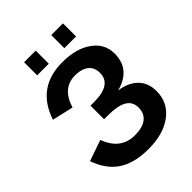

<svg xmlns="http://www.w3.org/2000/svg" viewBox="-242 -977 1110 1110"><g transform="rotate(-45 313.0 -422.0)"><path d="M312 10Q196 10 126 -36.5Q56 -83 22 -180L151 -225Q196 -102 312 -102Q375 -102 407.5 -127.5Q440 -153 440 -201Q440 -249 401 -271.5Q362 -294 280 -294H251V-405H280Q424 -405 424 -500Q424 -545 394.5 -568.5Q365 -592 311 -592Q207 -592 170 -471L40 -501Q105 -698 313 -698Q427 -698 494 -649Q563 -601 563 -519Q563 -390 426 -354Q500 -344 540.5 -302.5Q581 -261 581 -195Q581 -101 508 -46Q434 10 312 10ZM475 -747H379V-854H475ZM252 -747H157V-854H252Z"/></g></svg>

Font: Libra Sans
Style: Bold
Weight: 700
Foundry: Context Ltd
Version: Version 1.000